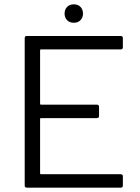

<svg xmlns="http://www.w3.org/2000/svg" viewBox="-20 -866 645 886"><path d="M547 -648Q547 -638 537 -638H169Q165 -638 165 -634V-387Q165 -383 169 -383H427Q437 -383 437 -373V-331Q437 -321 427 -321H169Q165 -321 165 -317V-66Q165 -62 169 -62H537Q547 -62 547 -52V-10Q547 0 537 0H104Q94 0 94 -10V-690Q94 -700 104 -700H537Q547 -700 547 -690ZM321 -761Q301 -761 289.5 -773Q278 -785 278 -803Q278 -822 289.5 -834Q301 -846 321 -846Q340 -846 351.5 -834Q363 -822 363 -803Q363 -785 351.5 -773Q340 -761 321 -761Z"/></svg>

Font: LinhAnh
Style: Regular
Weight: 400
Designer: Jeremy Tribby
Foundry: Tribby Type
Version: Version 1.408